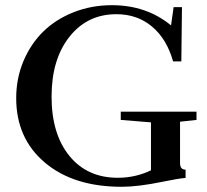

<svg xmlns="http://www.w3.org/2000/svg" viewBox="-20 -696 786 729"><path d="M441.9 13.2Q258.8 13.2 150.1 -78.9Q41.5 -170.9 41.5 -323.2Q41.5 -397.9 68.8 -463.4Q96.2 -528.8 143.8 -575.7Q191.4 -622.6 259.3 -649.4Q327.1 -676.3 404.8 -676.3Q536.1 -676.3 629.4 -599.6L639.2 -668.9H670.9L668.5 -462.9H637.2Q613.3 -547.9 557.4 -595Q501.5 -642.1 421.9 -642.1Q311.5 -642.1 243.7 -556.4Q175.8 -470.7 175.8 -329.1Q175.8 -187.5 243.4 -104.2Q311 -21 427.2 -21Q494.1 -21 553.2 -49.3V-231.4L438.5 -240.7V-272H726.1V-240.7L663.6 -233.9V-76.7Q663.6 -51.8 684.6 -51.8V-20.5Q655.8 -18.1 597.2 -5.9Q504.9 13.2 441.9 13.2Z"/></svg>

Font: Elstob 10pt Medium
Style: Regular
Weight: 500
Designer: Peter S. Baker
Version: Version 1.015